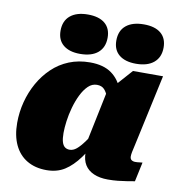

<svg xmlns="http://www.w3.org/2000/svg" viewBox="-87 -865 883 956"><g transform="rotate(10 354.5 -386.5)"><path d="M518 -317 459 -338Q453 -370 445 -395Q437 -420 423.5 -434.5Q410 -449 386 -449Q361 -449 341.5 -430Q322 -411 307 -380.5Q292 -350 282 -314Q272 -278 267.5 -244Q263 -210 263 -184Q263 -156 268 -139Q273 -122 283 -114.5Q293 -107 307 -107Q325 -107 342 -121Q359 -135 380 -164Q401 -193 429 -237L447 -198Q409 -129 375 -82.5Q341 -36 302.5 -11.5Q264 13 211 13Q154 13 112.5 -11.5Q71 -36 49 -82.5Q27 -129 27 -194Q27 -248 40.5 -300Q54 -352 79.5 -397.5Q105 -443 142 -478.5Q179 -514 227 -533.5Q275 -553 333 -553Q401 -553 442 -523.5Q483 -494 501 -441.5Q519 -389 518 -317ZM702 -548 634 -234Q628 -204 623 -183.5Q618 -163 615.5 -149.5Q613 -136 613 -128Q613 -115 620.5 -109.5Q628 -104 640 -104Q652 -104 661 -105.5Q670 -107 676 -107L655 -9Q638 -6 616.5 -2.5Q595 1 571 3.5Q547 6 520 6Q479 6 449 -7Q419 -20 403.5 -45Q388 -70 388 -108Q388 -114 388 -120Q388 -126 388 -136L378 -124L441 -428L454 -440L550 -548ZM275 -586Q334 -586 365.5 -613Q397 -640 397 -689Q397 -736 367 -761Q337 -786 281 -786Q224 -786 192 -759.5Q160 -733 160 -683Q160 -636 190.5 -611Q221 -586 275 -586ZM558 -586Q616 -586 648 -613Q680 -640 680 -689Q680 -736 650 -761Q620 -786 564 -786Q506 -786 474 -759.5Q442 -733 442 -683Q442 -636 472.5 -611Q503 -586 558 -586Z"/></g></svg>

Font: Roboto Serif Black
Style: Italic
Weight: 900
Italic angle: -10°
Version: Version 1.008